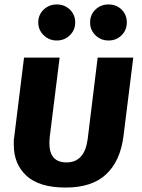

<svg xmlns="http://www.w3.org/2000/svg" viewBox="-20 -827 638 863"><path d="M275 16Q157 16 99.5 -36.5Q42 -89 42 -176V-193Q42 -202 44 -212L88 -568H248L204 -215Q203 -206 202.5 -198.5Q202 -191 202 -183Q202 -97 279 -97Q360 -97 374 -201L419 -568H579L535 -215Q521 -104 457.5 -44Q394 16 275 16ZM235 -645Q201 -645 176.5 -668.5Q152 -692 152 -726Q152 -761 176.5 -784Q201 -807 235 -807Q270 -807 294 -784Q318 -761 318 -726Q318 -692 294 -668.5Q270 -645 235 -645ZM468 -645Q433 -645 409 -668.5Q385 -692 385 -726Q385 -761 409 -784Q433 -807 468 -807Q503 -807 526.5 -784Q550 -761 550 -726Q550 -692 526.5 -668.5Q503 -645 468 -645Z"/></svg>

Font: Qjlgwqiwhsfqbnnlvksmvfsycuq
Style: Regular
Weight: 700
Italic angle: -8°
Designer: Carrois Corporate & Edenspiekermann
Foundry: Carrois Corporate GbR & Edenspiekermann AG
Version: Version 2.001